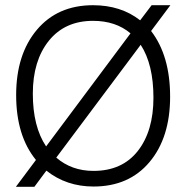

<svg xmlns="http://www.w3.org/2000/svg" viewBox="-20 -708 704 737"><path d="M339 -52Q449 -52 509 -128.5Q569 -205 569 -333Q569 -461 520 -536L196 -103Q255 -52 339 -52ZM157 -146 481 -580Q424 -628 337 -628Q229 -628 167.5 -551.5Q106 -475 106 -348.5Q106 -222 157 -146ZM560 -589Q633 -494 633 -337Q633 -180 554 -86Q475 8 339 8Q235 8 158 -53L112 9H41L118 -94Q42 -187 42 -343Q42 -499 121.5 -593.5Q201 -688 337 -688Q444 -688 518 -630L562 -688H634Z"/></svg>

Font: Hind Colombo Light
Style: Regular
Weight: 300
Designer: Jyotish Sonowal, Aditi Pimprikar
Foundry: Indian Type Foundry
Version: Version 1.000;PS 1.0;hotconv 1.0.86;makeotf.lib2.5.63406; tt